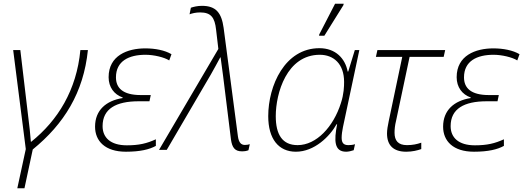

<svg xmlns="http://www.w3.org/2000/svg" viewBox="-20 -796 2780 1020"><path d="M72 204H110L154 -2C320 -137 424 -304 447 -530H407C387 -317 287 -156 146 -43H144C143 -57 141 -81 138 -108L88 -530H50L117 -4Z M649 10C724 10 774 -2 808 -21V-56C760 -34 719 -24 654 -24C567 -24 525 -65 525 -126C525 -218 596 -258 717 -258H774L781 -291H728C632 -291 596 -329 596 -385C596 -472 665 -505 753 -505C797 -505 852 -492 879 -475L891 -508C856 -529 804 -539 752 -539C657 -539 557 -501 557 -386C557 -333 586 -294 632 -278L631 -275C544 -261 485 -211 485 -123C485 -47 538 10 649 10Z M1265 8C1280 8 1291 6 1300 2L1307 -30C1301 -28 1292 -26 1281 -26C1263 -26 1249 -36 1244 -71L1168 -648C1157 -727 1128 -765 1053 -765C1029 -765 1009 -760 994 -755L987 -720C1000 -725 1020 -730 1043 -730C1101 -730 1121 -703 1128 -638L1140 -536L825 0H866L1100 -400C1116 -429 1135 -462 1150 -491H1152C1156 -463 1160 -429 1165 -394L1207 -55C1213 -12 1228 8 1265 8Z M1675 -606H1703L1804 -768L1806 -776H1760L1676 -613ZM1552 10C1650 10 1732 -71 1768 -136H1771C1754 -49 1755 10 1819 10C1831 10 1848 6 1859 2L1866 -30C1855 -26 1841 -25 1830 -25C1802 -25 1795 -41 1795 -65C1795 -81 1798 -101 1802 -121L1889 -530H1865L1830 -416H1827C1814 -485 1763 -540 1677 -540C1493 -540 1405 -341 1405 -179C1405 -58 1460 10 1552 10ZM1561 -25C1480 -25 1445 -81 1445 -179C1445 -300 1503 -505 1679 -505C1752 -505 1808 -457 1808 -361C1808 -338 1807 -296 1791 -248C1751 -122 1661 -25 1561 -25Z M2138 10C2171 10 2198 3 2218 -4V-38C2195 -30 2172 -25 2142 -25C2095 -25 2076 -49 2076 -91C2076 -109 2078 -130 2084 -154L2156 -494H2337L2345 -530H1985L1977 -494H2117L2045 -152C2040 -129 2036 -105 2036 -87C2036 -23 2071 10 2138 10Z M2498 10C2573 10 2623 -2 2657 -21V-56C2609 -34 2568 -24 2503 -24C2416 -24 2374 -65 2374 -126C2374 -218 2445 -258 2566 -258H2623L2630 -291H2577C2481 -291 2445 -329 2445 -385C2445 -472 2514 -505 2602 -505C2646 -505 2701 -492 2728 -475L2740 -508C2705 -529 2653 -539 2601 -539C2506 -539 2406 -501 2406 -386C2406 -333 2435 -294 2481 -278L2480 -275C2393 -261 2334 -211 2334 -123C2334 -47 2387 10 2498 10Z"/></svg>

Font: Noto Sans ExtraLight
Style: Italic
Weight: 200
Italic angle: -12°
Designer: Monotype Design Team
Foundry: Monotype Imaging Inc.
Version: Version 2.013